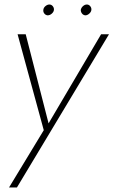

<svg xmlns="http://www.w3.org/2000/svg" viewBox="-20 -612 503 851"><path d="M463 -460H428L184 -46L201 -43L94 -460H58L174 -35L20 219H55ZM338 -568Q338 -559 343.5 -552Q349 -545 358 -544Q367 -544 375.5 -551.5Q384 -559 385 -568Q386 -577 380 -584.5Q374 -592 365 -592Q356 -592 348 -585Q340 -578 338 -568ZM172 -568Q171 -559 176.5 -552Q182 -545 191 -544Q201 -544 209.5 -551.5Q218 -559 219 -568Q220 -577 214 -584.5Q208 -592 199 -592Q190 -592 181.5 -585Q173 -578 172 -568Z"/></svg>

Font: Jost ExtraLight
Style: Italic
Weight: 250
Italic angle: -5°
Version: Version 3.710